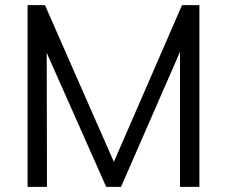

<svg xmlns="http://www.w3.org/2000/svg" viewBox="-20 -732 889 752"><path d="M693 -712H761V0H685V-529L454 0H396L163 -525L164 0H88V-712H156L426 -98Z"/></svg>

Font: Muli
Style: Regular
Weight: 400
Designer: Vernon Adams
Foundry: Vernon Adams
Version: Version 2.000